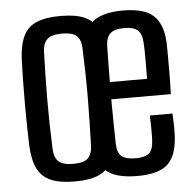

<svg xmlns="http://www.w3.org/2000/svg" viewBox="-47 -656 721 711"><g transform="rotate(-5 313.0 -300.5)"><path d="M202.9 7.6Q147.5 7.6 114 -7Q80.5 -21.7 64.7 -53.6Q48.9 -85.5 46.5 -137.3Q45.1 -167.1 44.4 -207.9Q43.7 -248.6 43.7 -293.7Q43.7 -338.8 44.4 -382.7Q45.1 -426.6 46.5 -462.5Q49.4 -515.3 65.1 -547.2Q80.7 -579.1 114.2 -593.3Q147.6 -607.6 202.9 -607.6Q259.5 -607.6 292.6 -592.9Q325.8 -578.1 341.1 -546.3Q356.3 -514.4 358.7 -462.5Q360.1 -429.6 360.8 -388.5Q361.6 -347.5 361.6 -303.5Q361.6 -259.4 360.8 -216.7Q360.1 -174 358.7 -137.3Q356.2 -85.5 340.8 -53.6Q325.3 -21.7 292.1 -7Q259 7.6 202.9 7.6ZM202.9 -57.9Q242.2 -57.9 257.5 -72.7Q272.8 -87.6 274.1 -119.2Q275.6 -164.5 276.5 -209.2Q277.5 -253.9 277.7 -298.8Q277.9 -343.7 276.9 -389.1Q276 -434.6 274.1 -481.4Q272.8 -514.1 256.9 -528.1Q241 -542.1 202.9 -542.1Q164.7 -542.1 148.3 -527.3Q132 -512.5 131 -479.8Q129.6 -440.6 128.7 -396.8Q127.8 -353 127.6 -306.6Q127.4 -260.3 128.3 -213.3Q129.3 -166.3 131.2 -120.4Q132.6 -87.2 148.6 -72.5Q164.7 -57.9 202.9 -57.9ZM436.1 7.6Q354.5 7.6 319.4 -24.1Q284.2 -55.8 280.6 -126.7Q279.5 -161.7 278.8 -205.8Q278.1 -250 278.1 -297.2Q278.1 -344.4 278.6 -389.7Q279.2 -435 280.6 -472.1Q284.4 -545.3 320.7 -576.4Q357 -607.6 434.9 -607.6Q513.9 -607.6 548.3 -576.1Q582.8 -544.5 586.1 -475.7Q586.6 -464.1 586.8 -432.3Q587.1 -400.4 586.8 -360.2Q586.6 -320.1 585.1 -283.7H363.8Q363.8 -243.2 364.6 -201.8Q365.3 -160.5 366 -117.6Q367 -84.5 383.2 -71.4Q399.5 -58.3 434.5 -58.3Q470 -58.3 484.9 -71.4Q499.8 -84.5 501.3 -117.8Q502.3 -132.8 502.1 -158.3Q502 -183.7 500.5 -211.5H585.1Q586.1 -195.6 586.6 -169.2Q587.1 -142.8 586.1 -126.7Q582.4 -54.7 548.6 -23.6Q514.8 7.6 436.1 7.6ZM364 -347.8H502.3Q502.7 -375.1 502.9 -402.9Q503.1 -430.8 502.6 -452.6Q502.2 -474.3 501.3 -483.2Q499.4 -516.3 483.7 -529.4Q468 -542.5 434.9 -542.5Q397.5 -542.5 382.2 -527.8Q367 -513.2 366 -483.2Q365.5 -450.1 364.8 -416Q364 -382 364 -347.8Z"/></g></svg>

Font: Big Shoulders Text SC Thin
Style: Regular
Weight: 100
Designer: Patric King
Foundry: XO Type Co
Version: Version 2.002